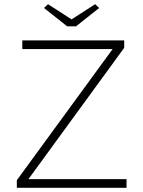

<svg xmlns="http://www.w3.org/2000/svg" viewBox="-20 -892 680 912"><path d="M60 0V-36L515 -659H86V-700H570V-665L115 -41H581V0ZM299 -767 189 -854 208 -872 320 -800 432 -872 451 -854 341 -767Z"/></svg>

Font: Readex Pro Light
Style: Regular
Weight: 300
Designer: Bonnie Shaver-Troup, Thomas Jockin
Foundry: Lexend
Version: Version 1.200; ttfautohint (v1.8.3)